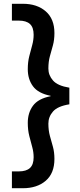

<svg xmlns="http://www.w3.org/2000/svg" viewBox="-20 -832 425 1016"><path d="M43 164V75H79Q119 75 138.5 57Q158 39 158 0Q158 -27 150.5 -54Q143 -81 135 -112.5Q127 -144 127 -182Q127 -235 154.5 -272.5Q182 -310 248 -323V-325Q182 -338 154.5 -375.5Q127 -413 127 -466Q127 -504 135 -535Q143 -566 150.5 -593.5Q158 -621 158 -648Q158 -687 138.5 -705Q119 -723 79 -723H43V-812H101Q176 -812 222 -772Q268 -732 268 -657Q268 -621 260 -592Q252 -563 244 -534.5Q236 -506 236 -469Q236 -434 260.5 -406Q285 -378 347 -368V-280Q285 -270 260.5 -242Q236 -214 236 -178Q236 -142 244 -113Q252 -84 260 -55.5Q268 -27 268 9Q268 85 222 124.5Q176 164 101 164Z"/></svg>

Font: Host Grotesk Light Medium
Style: Regular
Weight: 500
Version: Version 1.003